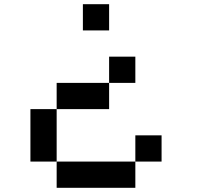

<svg xmlns="http://www.w3.org/2000/svg" viewBox="-20 -770 1040 915"><path d="M395 -250V-247.5ZM395 -247.5V-240ZM375 -750H500V-625H375ZM500 -500H625V-375H500ZM500 -375V-250H250V-375ZM250 -250V0H125V-250ZM250 0H625V125H250ZM625 0V-125H750V0Z"/></svg>

Font: Dogica
Style: Regular
Weight: 400
Monospace: yes
Designer: Roberto Mocci
Version: Version 001.012